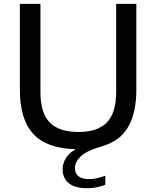

<svg xmlns="http://www.w3.org/2000/svg" viewBox="-20 -760 806 990"><path d="M430.5 210.5Q366.5 210.5 334.8 184.8Q303 159 303 113.5Q303 84.5 318.2 57.8Q333.5 31 370.5 9Q221 6 151.8 -69.2Q82.5 -144.5 82.5 -297V-740H188.5V-286.5Q188.5 -178 236.2 -128.8Q284 -79.5 384 -79.5Q483.5 -79.5 531.2 -128.8Q579 -178 579 -286.5V-740H683V-297Q683 -177.5 640.5 -104.8Q598 -32 505 -5.5Q426 17.5 396.2 46.2Q366.5 75 366.5 107Q366.5 163.5 442 163.5Q475.5 163.5 523 146V192.5Q501.5 201 478.5 205.8Q455.5 210.5 430.5 210.5Z"/></svg>

Font: Encode Sans Semi Expanded Medium
Style: Regular
Weight: 500
Width: 6
Designer: Multiple Designers
Foundry: Impallari Type
Version: Version 3.000; ttfautohint (v1.8.3) -l 8 -r 50 -G 200 -x 14 